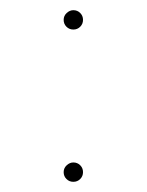

<svg xmlns="http://www.w3.org/2000/svg" viewBox="-20 -354 288 377"><path d="M105 -315Q105 -323 111 -328.5Q117 -334 124 -334Q132 -334 137.5 -328.5Q143 -323 143 -315Q143 -307 137.5 -301.5Q132 -296 124 -296Q116 -296 110.5 -301.5Q105 -307 105 -315ZM105 -16Q105 -24 111 -29.5Q117 -35 124 -35Q132 -35 137.5 -29.5Q143 -24 143 -16Q143 -8 137.5 -2.5Q132 3 124 3Q116 3 110.5 -2.5Q105 -8 105 -16Z"/></svg>

Font: Ysabeau SC Hairline
Style: Regular
Weight: 100
Designer: Christian Thalmann (Catharsis Fonts)
Version: Version 0.003